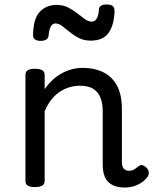

<svg xmlns="http://www.w3.org/2000/svg" viewBox="-20 -823 687 860"><path d="M539 17Q513 17 494 10Q475 3 463 -10Q451 -23 445.5 -42.5Q440 -62 440 -86V-326Q440 -361 429.5 -386.5Q419 -412 397 -425.5Q375 -439 338 -439Q316 -439 294 -433Q272 -427 251 -414Q230 -401 212 -379Q194 -357 180 -325V-11Q180 2 169 8.5Q158 15 136 15Q115 15 104.5 8.5Q94 2 94 -11V-489Q94 -502 104.5 -508.5Q115 -515 136 -515Q158 -515 169 -508.5Q180 -502 180 -489V-424Q195 -445 213 -462.5Q231 -480 253 -492.5Q275 -505 299 -512Q323 -519 350 -519Q402 -519 441.5 -500Q481 -481 503.5 -440.5Q526 -400 526 -334V-96Q526 -83 530 -74.5Q534 -66 541.5 -62Q549 -58 558 -58Q567 -58 574.5 -61Q582 -64 589 -69.5Q596 -75 603 -80Q611 -86 621 -82Q631 -78 638 -70Q646 -60 646.5 -50Q647 -40 641 -31Q630 -16 613.5 -5Q597 6 578 11.5Q559 17 539 17ZM162 -640Q128 -640 128 -666Q129 -739 158 -770Q187 -801 233 -801Q263 -801 285.5 -789.5Q308 -778 326 -763.5Q344 -749 360 -737.5Q376 -726 392 -726Q405 -726 413.5 -740.5Q422 -755 423 -781Q425 -803 457 -803Q477 -803 485 -796Q493 -789 493 -775Q492 -714 467.5 -677.5Q443 -641 386 -641Q357 -641 334 -652.5Q311 -664 292.5 -679.5Q274 -695 258.5 -706.5Q243 -718 228 -718Q216 -718 208 -705Q200 -692 198 -666Q197 -653 188 -646.5Q179 -640 162 -640Z"/></svg>

Font: Playwrite AR
Style: Regular
Weight: 400
Designer: Veronika Burian, José Scaglione
Foundry: TypeTogether
Version: Version 1.002